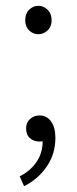

<svg xmlns="http://www.w3.org/2000/svg" viewBox="-20 -484 265 662"><path d="M112 -366Q94 -366 80.5 -379Q67 -392 67 -414Q67 -437 80.5 -450.5Q94 -464 112 -464Q130 -464 144 -450.5Q158 -437 158 -414Q158 -392 144 -379Q130 -366 112 -366ZM63 158 48 124Q84 106 105.5 75Q127 44 127 3Q122 4 116 4Q97 4 83.5 -7.5Q70 -19 70 -41Q70 -62 84 -74Q98 -86 116 -86Q141 -86 156 -65.5Q171 -45 171 -9Q171 47 141 90.5Q111 134 63 158Z"/></svg>

Font: Assistant Light
Style: Regular
Weight: 300
Designer: Hebrew By Ben Nathan, Latin by Paul Hunt
Version: Version 3.000